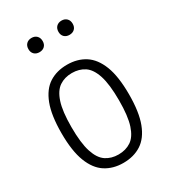

<svg xmlns="http://www.w3.org/2000/svg" viewBox="-186 -845 839 947"><g transform="rotate(-30 233.0 -371.5)"><path d="M233 9.5Q175 9.5 131.8 -18.2Q88.5 -46 64.8 -107.5Q41 -169 41 -270Q41 -371.5 64.5 -433Q88 -494.5 131 -522Q174 -549.5 233 -549.5Q291.5 -549.5 334.8 -521.8Q378 -494 401.8 -432.8Q425.5 -371.5 425.5 -270.5Q425.5 -169 402 -107.5Q378.5 -46 335.5 -18.2Q292.5 9.5 233 9.5ZM233 -38.5Q274.5 -38.5 304.8 -58.8Q335 -79 351.5 -129Q368 -179 368 -268.5Q368 -360 351.5 -410.8Q335 -461.5 304.8 -481.8Q274.5 -502 233 -502Q192 -502 161.8 -481.8Q131.5 -461.5 115 -411.5Q98.5 -361.5 98.5 -272Q98.5 -181 115 -130Q131.5 -79 161.8 -58.8Q192 -38.5 233 -38.5ZM318.5 -670.5Q300.5 -670.5 289.2 -681.2Q278 -692 278 -710.5Q278 -729.5 289.2 -740.5Q300.5 -751.5 318.5 -751.5Q336.5 -751.5 347.8 -740.5Q359 -729.5 359 -710.5Q359 -692 347.8 -681.2Q336.5 -670.5 318.5 -670.5ZM147.5 -670.5Q129.5 -670.5 118.2 -681.2Q107 -692 107 -710.5Q107 -729.5 118.2 -740.5Q129.5 -751.5 147.5 -751.5Q165.5 -751.5 176.8 -740.5Q188 -729.5 188 -710.5Q188 -692 176.8 -681.2Q165.5 -670.5 147.5 -670.5Z"/></g></svg>

Font: Encode Sans Condensed Light
Style: Regular
Weight: 300
Width: 3
Designer: Multiple Designers
Foundry: Impallari Type
Version: Version 3.000; ttfautohint (v1.8.3) -l 8 -r 50 -G 200 -x 14 